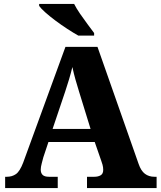

<svg xmlns="http://www.w3.org/2000/svg" viewBox="-20 -951 812 971"><path d="M6 0V-57H15Q41 -57 60.5 -70.5Q80 -84 97 -128L311 -714H473L681 -122Q693 -87 713 -72Q733 -57 761 -57H772V0H420V-57H457Q476 -57 489 -64.5Q502 -72 502 -92Q502 -105 498.5 -118Q495 -131 492 -138L459 -233H225L199 -155Q196 -143 191 -124.5Q186 -106 186 -93Q186 -76 195.5 -66.5Q205 -57 228 -57H272V0ZM246 -299H438L380 -487Q371 -516 362 -547.5Q353 -579 346 -612Q338 -579 329 -549Q320 -519 310 -489ZM376 -771Q351 -785 321 -804.5Q291 -824 261.5 -846Q232 -868 209.5 -888Q187 -908 178 -921V-931H355Q366 -909 384.5 -882Q403 -855 422.5 -829Q442 -803 456 -784V-771Z"/></svg>

Font: Noto Serif Sinhala ExtraBold
Style: Regular
Weight: 800
Designer: Jelle Bosma - Monotype Design Team
Foundry: Monotype Imaging Inc.
Version: Version 2.007; ttfautohint (v1.8.4.7-5d5b)